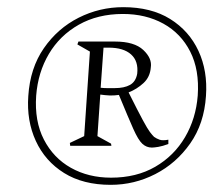

<svg xmlns="http://www.w3.org/2000/svg" viewBox="-20 -781 600 536"><path d="M301 -665Q355 -665 380 -641.5Q405 -618 401 -593Q399 -566 380.5 -549Q362 -532 339 -523Q365 -471 378.5 -446Q392 -421 398.5 -412.5Q405 -404 410 -399Q417 -394 425.5 -391Q434 -388 450 -391V-379Q434 -373 422 -371Q410 -369 404 -369Q389 -369 377.5 -379.5Q366 -390 352 -421.5Q338 -453 312 -516Q298 -514 286 -514.5Q274 -515 260 -517L252 -401L290 -380L291 -374H176L175 -382L215 -401L231 -637L196 -657L199 -665ZM261 -536Q270 -535 279 -535Q288 -535 300 -535Q327 -535 343 -544Q359 -553 363 -575Q367 -610 346 -629Q325 -648 283 -648Q279 -648 276 -648Q273 -648 269 -648ZM59 -513Q64 -591 102.5 -646.5Q141 -702 199.5 -731.5Q258 -761 324 -761Q402 -761 455 -728Q508 -695 534 -639Q560 -583 555 -513Q550 -436 511 -380.5Q472 -325 413.5 -295Q355 -265 289 -265Q212 -265 159 -298Q106 -331 80 -387.5Q54 -444 59 -513ZM81 -514Q76 -443 102.5 -391.5Q129 -340 178 -312.5Q227 -285 290 -285Q361 -285 413.5 -315.5Q466 -346 496.5 -398Q527 -450 532 -514Q537 -586 511 -637Q485 -688 436 -715Q387 -742 323 -742Q253 -742 200 -712Q147 -682 116.5 -630.5Q86 -579 81 -514Z"/></svg>

Font: Ancizar Serif Light
Style: Italic
Weight: 300
Italic angle: -4°
Designer: Cesar Puertas, Viviana Monsalve, Julian Moncada, Julian Prieto, Jose Castro, Felipe Aragon, Mariel Hernandez, Sara Alarc
Version: Version 8.100